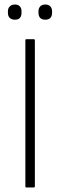

<svg xmlns="http://www.w3.org/2000/svg" viewBox="-20 -828 265 848"><path d="M97 0Q92 0 92 -5V-650Q92 -655 97 -655H128Q134 -655 134 -650V-5Q134 0 128 0ZM46 -741Q31 -741 23 -749Q15 -757 15 -771V-779Q15 -791 23 -799.5Q31 -808 46 -808Q61 -808 68 -799.5Q75 -791 75 -779V-771Q75 -757 68 -749Q61 -741 46 -741ZM180 -741Q165 -741 157.5 -749Q150 -757 150 -771V-779Q150 -791 157.5 -799.5Q165 -808 180 -808Q195 -808 202.5 -799.5Q210 -791 210 -779V-771Q210 -757 202.5 -749Q195 -741 180 -741Z"/></svg>

Font: Sofia Sans Semi Condensed ExtraLight
Style: Regular
Weight: 250
Version: Version 4.100